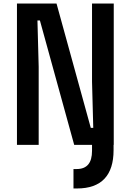

<svg xmlns="http://www.w3.org/2000/svg" viewBox="-20 -820 740 1087"><path d="M76 0H199V-442L192 -704H206L400 0H501V34C501 102 473 137 414 137H396V247H416C554 247 623 173 623 30V0H624V-800H501V-358L508 -96H494L300 -800H76Z"/></svg>

Font: Martian Mono Std Md
Style: Regular
Weight: 500
Monospace: yes
Designer: Roman Shamin
Foundry: Evil Martians
Version: Version 1.000